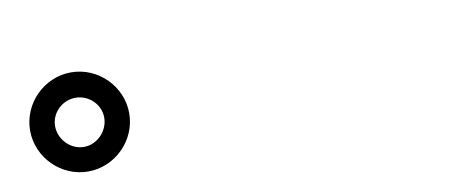

<svg xmlns="http://www.w3.org/2000/svg" viewBox="-36 -935 1072 454"><g transform="rotate(-10 500.0 -708.0)"><path d="M28 -708C28 -643 82 -589 147 -589C212 -589 266 -643 266 -708C266 -773 212 -827 147 -827C82 -827 28 -773 28 -708ZM88 -708C88 -740 115 -766 147 -766C179 -766 206 -740 206 -708C206 -676 179 -648 147 -648C115 -648 88 -676 88 -708Z"/></g></svg>

Font: Noto Sans TC
Style: Bold
Weight: 700
Designer: Ryoko NISHIZUKA 西塚涼子 (kana, bopomofo & ideographs); Paul D. Hunt (Latin, Greek & Cyrillic); Sandoll Communications 산돌커뮤니
Foundry: Adobe
Version: Version 2.004;hotconv 1.0.118;makeotfexe 2.5.65603